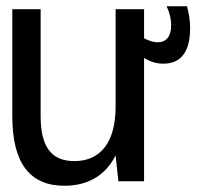

<svg xmlns="http://www.w3.org/2000/svg" viewBox="-20 -575 642 609"><path d="M573.2 -555.2H508.3C518.1 -535.2 522.9 -514.6 522.9 -494.6C522.9 -459.5 507.3 -440.9 480 -440.9C467.8 -440.9 454.1 -444.8 437 -453.6V-545.9H346.7V-236.8C346.7 -125.5 300.3 -64 215.8 -64C143.1 -64 108.9 -108.9 108.9 -207V-545.9H19V-207C19 -59.1 73.2 14.2 184.6 14.2C259.3 14.2 314.9 -19 346.7 -82L355.5 0H437V-391.1C459.5 -377.9 478 -373 498 -373C555.7 -373 583 -413.1 583 -485.4C583 -509.3 580.1 -527.8 573.2 -555.2Z"/></svg>

Font: Hack
Style: Regular
Weight: 400
Monospace: yes
Designer: Christopher Simpkins
Foundry: Christopher Simpkins
Version: Version 2.010